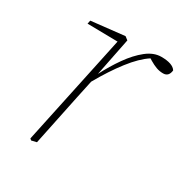

<svg xmlns="http://www.w3.org/2000/svg" viewBox="-122 -580 652 681"><g transform="rotate(30 204.0 -239.0)"><path d="M90 0 186 -452 62 -454 65 -468 201 -483 214 -473 183 -318Q205 -361 231.5 -398.5Q258 -436 287.5 -459.5Q317 -483 348 -483Q395 -483 408 -462Q405 -435 382 -435Q367 -435 353.5 -440Q340 -445 325 -454L317 -459Q283 -437 247 -390.5Q211 -344 176 -282L160 -207Q149 -155 138.5 -103.5Q128 -52 117 0L96 5Z"/></g></svg>

Font: Source Serif Pro ExtraLight
Style: Italic
Weight: 200
Italic angle: -12°
Designer: Frank Grießhammer
Foundry: Adobe Systems Incorporated
Version: Version 3.001;hotconv 1.0.111;makeotfexe 2.5.65597